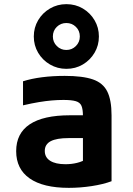

<svg xmlns="http://www.w3.org/2000/svg" viewBox="-20 -896 640 926"><path d="M312 10Q188 10 123 -35.5Q58 -81 58 -167Q58 -253 123.5 -296.5Q189 -340 317 -340H441V-230H311Q253 -230 224.5 -215Q196 -200 196 -168Q196 -137 222 -120.5Q248 -104 296 -104Q325 -104 351.5 -110.5Q378 -117 400 -131L380 -58V-336Q380 -369 373 -385.5Q366 -402 345.5 -408Q325 -414 286 -414Q258 -414 229.5 -411.5Q201 -409 167.5 -403.5Q134 -398 91 -388V-504Q132 -517 183 -523.5Q234 -530 292 -530Q379 -530 428 -513Q477 -496 497.5 -454.5Q518 -413 518 -340V-22Q478 -7 422.5 1.5Q367 10 312 10ZM300 -564Q257 -564 221 -585Q185 -606 164 -641.5Q143 -677 143 -720Q143 -763 164 -798.5Q185 -834 221 -855Q257 -876 300 -876Q344 -876 379.5 -855Q415 -834 436 -798.5Q457 -763 457 -720Q457 -677 436 -641.5Q415 -606 379.5 -585Q344 -564 300 -564ZM300 -655Q327 -655 346 -674Q365 -693 365 -720Q365 -748 346 -766.5Q327 -785 300 -785Q273 -785 254 -766.5Q235 -748 235 -720Q235 -693 254 -674Q273 -655 300 -655Z"/></svg>

Font: M PLUS Code Latin Expanded
Style: Bold
Weight: 700
Width: 7
Designer: Coji Morishita
Foundry: UNDERFOREST DESIGN
Version: Version 1.002; ttfautohint (v1.8.3)